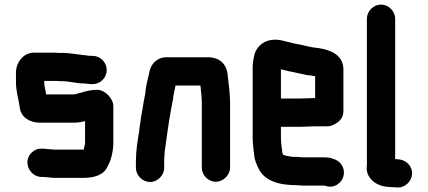

<svg xmlns="http://www.w3.org/2000/svg" viewBox="-20 -743 1877 842"><path d="M386 -498H375C366 -499 358 -500 351 -501C349 -501 346 -501 342 -502C312 -505 284 -511 253 -511H234C227 -512 220 -512 213 -512H128C82 -512 50 -468 50 -425V-383C50 -342 62 -307 67 -269C73 -229 110 -205 155 -205H306C316 -205 326 -206 335 -208L345 -210C348 -211 351 -211 353 -212V-118C353 -110 350 -100 348 -93V-87H221C216 -87 211 -87 206 -88C193 -88 180 -91 169 -91H163C146 -92 132 -86 119 -74C79 -36 108 31 161 33H167C183 33 203 37 221 37H346C396 37 437 23 452 -14C467 -39 477 -80 477 -118V-277C477 -311 441 -349 406 -349C368 -349 339 -337 307 -329H182C181 -335 180 -340 180 -343C177 -355 174 -370 174 -383V-388H230C237 -387 244 -387 251 -387C284 -387 315 -377 347 -377C357 -377 370 -374 380 -374H386C420 -374 448 -402 448 -436C448 -470 420 -498 386 -498Z M700 -7V-34C700 -39 700 -46 701 -57C701 -66 702 -75 703 -83C712 -146 720 -212 732 -273L735 -291C738 -300 739 -310 740 -320C743 -336 746 -350 749 -365V-368H859C861 -344 865 -319 865 -292V-8C865 25 893 54 926 54C959 54 989 25 989 -8V-291C989 -331 983 -372 979 -408C976 -461 945 -492 890 -492H715C668 -494 638 -460 633 -417C626 -390 619 -361 617 -332L615 -322C609 -296 605 -260 599 -232L595 -202C593 -191 591 -179 590 -165C583 -124 576 -82 576 -34V-7C576 26 605 55 638 55C671 55 700 26 700 -7Z M1298 -311H1212V-439L1230 -435C1241 -432 1251 -429 1260 -428C1282 -424 1304 -418 1325 -414L1343 -412L1360 -409H1362V-313H1360C1348 -313 1313 -311 1298 -311ZM1360 -189H1413C1427 -188 1443 -194 1460 -206C1477 -218 1486 -235 1486 -257V-441C1484 -501 1433 -523 1378 -532L1361 -534C1334 -537 1309 -546 1282 -550C1267 -552 1248 -559 1234 -561C1217 -566 1204 -569 1185 -569C1141 -569 1108 -542 1097 -508C1093 -495 1088 -466 1088 -449V-142C1088 -114 1092 -84 1095 -61C1096 -43 1106 -20 1113 -6C1138 49 1200 69 1280 69C1289 69 1300 71 1310 71H1403L1410 73C1448 84 1479 58 1486 30C1496 -7 1471 -39 1442 -46C1431 -51 1416 -53 1402 -53H1304C1296 -54 1288 -55 1279 -55H1265C1259 -56 1254 -56 1251 -57L1236 -60C1231 -61 1227 -62 1224 -63H1223C1222 -65 1218 -72 1218 -76C1215 -97 1212 -117 1212 -143V-187H1298C1313 -187 1346 -189 1360 -189Z M1589 -661V-19C1580 37 1631 77 1690 77C1696 78 1702 78 1709 78L1720 79C1755 82 1784 54 1787 22C1790 -13 1762 -41 1730 -44L1719 -45C1717 -45 1715 -45 1713 -46V-661C1713 -694 1684 -723 1651 -723C1618 -723 1589 -694 1589 -661Z"/></svg>

Font: Electronic
Style: Thk
Weight: 900
Version: Version 1.011